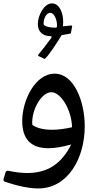

<svg xmlns="http://www.w3.org/2000/svg" viewBox="-42 -862 584 1123"><path d="M221.7 -519C245.6 -540 297.4 -621.1 318.3 -656.2L369.1 -665.5C370.6 -666 372.1 -667.5 372.5 -668.9L379.9 -706.5C380.4 -709.9 378.4 -712.9 375 -712.9H374L326.2 -708L327.6 -732.9C327.6 -785.1 307.1 -842.3 261.2 -842.3C217.3 -842.3 179.2 -773.4 179.2 -721.7C179.2 -676.7 207.5 -650.4 255.4 -650.4C258.3 -650.4 259.8 -648.4 259.8 -645.5C259.8 -643.5 259.3 -641.6 257.8 -639.6C227.5 -598.6 197.8 -561 182.1 -542.5C181.2 -541.5 180.7 -540 180.7 -538.6C180.7 -536.6 181.6 -534.6 184.1 -533.7L217.3 -518C218.8 -517.1 220.7 -517.6 221.7 -519ZM285.6 -700.2C240.2 -700.2 212.9 -709.4 212.9 -723.1C212.9 -757.8 231 -787.1 251.9 -787.1C276.4 -787.1 291.5 -744.1 291.5 -714.3L290.5 -704.6C290 -701.6 288.1 -700.2 285.6 -700.2ZM182.1 240.2C354.5 240.2 453.6 64.5 453.6 -123C453.6 -269.5 391.1 -431.1 277.8 -431.1C161.6 -431.1 87.9 -271.5 87.9 -154.8C87.9 -48.3 139.2 4.9 240.7 4.9C278.3 4.9 322.8 -2.4 374.5 -17.1C317.9 96.2 236.3 149.9 117.7 149.9C83.5 149.9 46.4 145.5 5.9 136.7C-1.5 135.3 -7.8 139.7 -10.2 147.5L-21.5 186C-23.4 192.9 -19.5 199.2 -11.7 201.7C65.4 227.1 129.4 240.2 182.1 240.2ZM379.4 -117.7C335.9 -107.9 296.4 -103 261.7 -103C214.8 -103 176.3 -111.8 149.4 -129.9C147.5 -131.3 146.5 -133.3 146.5 -136.2C142.6 -223.1 202.1 -322.7 258.3 -322.7C314.9 -322.7 377.4 -216.8 379.4 -117.7Z"/></svg>

Font: Pfont
Style: Regular
Weight: 400
Designer: Damoon Khanjanzadeh
Foundry: pfont
Version: Version 1.000;PS 000.300;hotconv 1.0.88;makeotf.lib2.5.64775